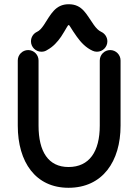

<svg xmlns="http://www.w3.org/2000/svg" viewBox="-20 -870 650 902"><path d="M448.7 -585.9V-279.8C448.7 -158.2 399.9 -85.4 301.8 -85.4C207 -85.4 161.1 -157.7 161.1 -279.8V-585.9C161.1 -612.8 139.2 -634.8 112.3 -634.8C85.4 -634.8 63.5 -612.8 63.5 -585.9V-279.8C63.5 -107.9 147.5 12.2 301.8 12.2C461.9 12.2 546.4 -111.8 546.4 -279.8V-585.9C546.4 -612.8 524.4 -634.8 497.6 -634.8C470.7 -634.8 448.7 -612.8 448.7 -585.9ZM455.1 -720.7C442.4 -726.6 431.6 -737.8 419.9 -754.4C385.7 -802.2 367.7 -850.1 302.7 -850.1C239.7 -850.1 218.3 -801.8 186 -752.4C174.8 -736.3 166 -726.1 154.3 -720.7C137.2 -712.9 125.5 -695.8 125.5 -675.8C125.5 -648.9 147.5 -627 174.8 -627C185.1 -627 194.3 -629.9 202.6 -635.7C229.5 -650.4 250 -672.9 267.1 -697.8C292.5 -736.8 297.9 -752.4 302.7 -752.4C307.1 -752.4 312.5 -737.3 340.8 -697.8C360.4 -670.4 383.8 -645.5 415.5 -631.3C421.9 -628.4 428.7 -627 435.5 -627C462.4 -627 484.4 -648.9 484.4 -675.8C484.4 -695.8 472.2 -712.9 455.1 -720.7Z"/></svg>

Font: Velvelyne Book
Style: Bold
Weight: 700
Designer: Manon Van der Borght et Mariel Nils
Foundry: Velvetyne
Version: Version 1.070;Glyphs 3.3.1 (3343)